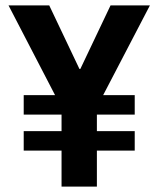

<svg xmlns="http://www.w3.org/2000/svg" viewBox="-20 -695 590 715"><path d="M209.2 0V-134.2H68.3V-206.7H209.2V-268.3H68.3V-340.8H185L11.7 -675H163.3L275.8 -438.3H279.2L391.7 -675H538.3L364.2 -340.8H481.7V-268.3H340.8V-206.7H481.7V-134.2H340.8V0Z"/></svg>

Font: Funnel Sans Light
Style: Bold
Weight: 700
Version: Version 1.000